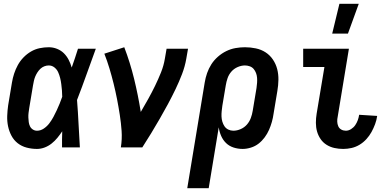

<svg xmlns="http://www.w3.org/2000/svg" viewBox="-20 -777 2040 1012"><path d="M175 8Q147 8 120.5 1Q94 -6 73.5 -22Q53 -38 40.5 -61.5Q28 -85 22.5 -111.5Q17 -138 18 -166Q19 -194 23 -222L43 -342Q47 -366 54.5 -389Q62 -412 74 -434Q86 -456 104 -474.5Q122 -493 143.5 -505.5Q165 -518 189 -523Q213 -528 237 -528Q260 -528 281 -519.5Q302 -511 317 -496Q332 -481 342 -461.5Q352 -442 358 -421Q367 -446 375 -470.5Q383 -495 391 -520H485Q460 -452 436 -384.5Q412 -317 386 -250Q391 -187 394 -124.5Q397 -62 401 0H307Q307 -21 307 -42.5Q307 -64 308 -85Q296 -67 282.5 -50.5Q269 -34 252 -20.5Q235 -7 215 0.5Q195 8 175 8ZM175 -88Q194 -88 211 -99.5Q228 -111 240 -127Q252 -143 261.5 -160.5Q271 -178 279 -195.5Q287 -213 294.5 -231Q302 -249 308 -267Q308 -284 306.5 -300.5Q305 -317 303 -333.5Q301 -350 297 -366Q293 -382 286.5 -396.5Q280 -411 267 -421.5Q254 -432 237 -432Q225 -432 213.5 -427.5Q202 -423 193 -414.5Q184 -406 177 -395Q170 -384 165.5 -373Q161 -362 158.5 -350Q156 -338 154 -327L134 -207Q132 -194 130.5 -182Q129 -170 129.5 -157.5Q130 -145 131.5 -133.5Q133 -122 138 -111.5Q143 -101 153 -94.5Q163 -88 175 -88Z M617 0Q624 -44 621 -86.5Q618 -129 611.5 -171Q605 -213 597 -254Q589 -295 579 -335.5Q569 -376 557 -416Q545 -456 530 -494L635 -528Q666 -447 687 -361Q708 -275 722 -187Q742 -221 761 -255Q780 -289 797 -324Q814 -359 828.5 -395Q843 -431 849 -468L858 -520H971L962 -468Q955 -427 939.5 -386.5Q924 -346 905 -306.5Q886 -267 865 -228Q844 -189 822 -151Q800 -113 777 -75Q754 -37 730 0Z M967 215 1059 -342Q1063 -367 1071.5 -391.5Q1080 -416 1094 -438Q1108 -460 1128.5 -478Q1149 -496 1172.5 -507.5Q1196 -519 1221 -523.5Q1246 -528 1271 -528Q1300 -528 1328.5 -522Q1357 -516 1380 -501Q1403 -486 1418.5 -463Q1434 -440 1441 -413Q1448 -386 1447.5 -356.5Q1447 -327 1442 -298L1422 -178Q1419 -156 1413 -134.5Q1407 -113 1398 -92.5Q1389 -72 1375 -53Q1361 -34 1343 -20Q1325 -6 1302.5 1Q1280 8 1259 8Q1234 8 1211 0.5Q1188 -7 1171.5 -23Q1155 -39 1145.5 -61Q1136 -83 1133 -106L1080 215ZM1210 -88Q1229 -88 1248.5 -96.5Q1268 -105 1281.5 -120.5Q1295 -136 1302 -155Q1309 -174 1312 -193L1332 -313Q1334 -327 1335 -340.5Q1336 -354 1335 -367Q1334 -380 1329.5 -392Q1325 -404 1317 -413.5Q1309 -423 1296.5 -427.5Q1284 -432 1271 -432Q1252 -432 1232.5 -423.5Q1213 -415 1199.5 -399.5Q1186 -384 1179.5 -365Q1173 -346 1170 -327L1152 -220Q1150 -206 1148.5 -191.5Q1147 -177 1147.5 -163Q1148 -149 1152 -135.5Q1156 -122 1163.5 -111Q1171 -100 1183.5 -94Q1196 -88 1210 -88Z M1789 8Q1765 8 1742.5 3Q1720 -2 1701 -14Q1682 -26 1669.5 -44.5Q1657 -63 1651 -84.5Q1645 -106 1645 -130Q1645 -154 1649 -178L1690 -424H1578V-520H1819L1760 -162Q1757 -149 1757.5 -136Q1758 -123 1763 -111.5Q1768 -100 1779 -94Q1790 -88 1803 -88Q1817 -88 1830.5 -96.5Q1844 -105 1852.5 -117.5Q1861 -130 1866 -144Q1871 -158 1873 -172L1968 -166Q1965 -144 1957 -122.5Q1949 -101 1938 -81Q1927 -61 1911 -43.5Q1895 -26 1875 -14Q1855 -2 1833 3Q1811 8 1789 8ZM1731 -600 1769 -757H1871L1814 -600Z"/></svg>

Font: Iosevka
Style: Bold Italic
Weight: 700
Italic angle: -9°
Monospace: yes
Designer: Belleve Invis
Foundry: Belleve Invis
Version: Version 32.5.0; ttfautohint (v1.8.4)